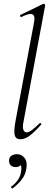

<svg xmlns="http://www.w3.org/2000/svg" viewBox="-20 -746 275 1041"><path d="M90 9Q66 9 60 -12.5Q54 -34 64 -89L165 -627Q171 -659 157 -668Q143 -677 96 -654Q92 -652 89.5 -658Q87 -664 91 -665L214 -725Q218 -727 222 -723Q226 -719 225 -717L108 -89Q101 -58 106.5 -43Q112 -28 125 -28Q136 -28 154 -41.5Q172 -55 194 -77Q198 -81 202 -77Q206 -73 202 -69Q169 -32 142.5 -11.5Q116 9 90 9ZM49 275Q45 277 41.5 272.5Q38 268 42 265Q65 248 78 228Q91 208 94 186Q99 158 91 146.5Q83 135 72 132L99 125Q100 143 90 151.5Q80 160 65 160Q48 160 38.5 150.5Q29 141 29 125Q29 108 41 99Q53 90 72 90Q98 90 114 111.5Q130 133 122 173Q117 203 97.5 228Q78 253 49 275Z"/></svg>

Font: Cormorant Light
Style: Italic
Weight: 300
Italic angle: -10°
Designer: Christian Thalmann (Catharsis Fonts)
Foundry: Catharsis Fonts
Version: Version 4.000